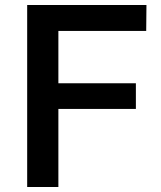

<svg xmlns="http://www.w3.org/2000/svg" viewBox="-20 -743 640 763"><path d="M88 -723V0H212V-310H520V-412H212V-620H561L562 -723Z"/></svg>

Font: United Sans SemiBold
Style: Regular
Weight: 600
Designer: Pablo Impallari, Rodrigo Fuenzalida (Modified by Dan O. Williams)
Version: Version 1.000;PS 001.000;hotconv 1.0.88;makeotf.lib2.5.64775